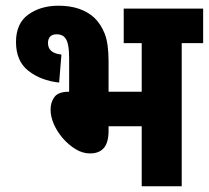

<svg xmlns="http://www.w3.org/2000/svg" viewBox="-20 -652 731 672"><path d="M185 -632Q264 -632 310 -590Q333 -568 346.5 -534Q360 -500 360 -437V-331H476V-501H413V-622H691V-501H616V0H476V-210H360V-195Q360 -153 343.5 -134Q327 -115 295 -115Q269 -115 244.5 -130Q220 -145 200 -168Q180 -191 168.5 -217.5Q157 -244 157 -268Q157 -294 170.5 -312.5Q184 -331 222 -331V-448Q222 -501 209 -518Q199 -532 179 -532Q148 -532 148 -501Q148 -466 195 -461L187 -363Q123 -370 79.5 -404Q36 -438 36 -505Q36 -570 79 -601Q122 -632 185 -632Z"/></svg>

Font: Noto Sans Devanagari Condensed ExtraBold
Style: Regular
Weight: 800
Width: 3
Designer: Jelle Bosma - Monotype Design Team
Foundry: Monotype Imaging Inc.
Version: Version 2.004; ttfautohint (v1.8.4.7-5d5b)